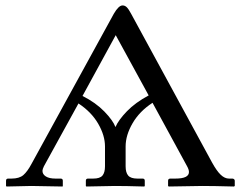

<svg xmlns="http://www.w3.org/2000/svg" viewBox="-20 -678 881 700"><path d="M438 -71.8Q438 -48.8 447.5 -37.8Q457 -26.9 481 -26.9H500Q507.8 -26.9 507.8 -19V0L505.9 2Q438 0 398.9 0L294.9 2L293 0V-19Q293 -26.9 300.8 -26.9H319.8Q344.2 -26.9 353.5 -37.8Q362.8 -48.8 362.8 -71.8V-144Q362.8 -184.1 337.9 -227.1Q313 -270 266.1 -300.8L140.1 -71.8Q134.8 -61 134.8 -55.2Q134.8 -42.5 147.2 -34.7Q159.7 -26.9 182.1 -26.9H201.2Q209 -26.9 209 -19V0L208 2Q118.2 0 94.2 0L3.9 2L2 0V-19Q2 -26.9 9.8 -26.9H22Q50.3 -26.9 65.2 -39.8Q80.1 -52.7 95.2 -81.1L395 -627.9Q412.6 -658.2 426.8 -658.2Q435.5 -658.2 442.4 -651.4Q449.2 -644.5 458 -627.9L752.9 -85.9Q770 -54.7 784.7 -40.8Q799.3 -26.9 814.9 -26.9H827.1Q830.6 -26.9 833.3 -24.7Q835.9 -22.5 835.9 -19V0L833 2Q756.8 0 717.8 0L595.2 2L592.8 0V-19Q592.8 -26.9 601.1 -26.9H619.1Q668.9 -26.9 668.9 -50.8Q668.9 -59.6 662.1 -71.8L536.1 -303.2Q488.8 -272.5 463.4 -228.8Q438 -185.1 438 -144ZM522 -330.1 401.9 -549.8 280.8 -328.1Q328.6 -304.2 360.4 -271.5Q392.1 -238.8 400.9 -214.8Q412.1 -240.7 442.9 -272.5Q473.6 -304.2 522 -330.1Z"/></svg>

Font: Linux Biolinum
Style: Regular
Weight: 400
Designer: Philipp H. Poll
Foundry: Philipp H. Poll
Version: Version 0.6.4